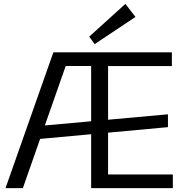

<svg xmlns="http://www.w3.org/2000/svg" viewBox="-20 -970 959 990"><path d="M255.1 -700H343.4L97.9 0H8.4ZM176.6 -320 846 -380.6V-314.4L176.6 -252.8ZM450 -700H866.2V-629.5H517.9L537.3 -682.1V-17.9L517.9 -70.5H871.2V0H450ZM517.9 -700V-629.5L313.9 -629.7L314.8 -700ZM678.5 -882.6 468 -742.5 440.1 -781.1 626.6 -950Z"/></svg>

Font: Pathway Extreme 8pt Thin 12pt
Style: Regular
Weight: 100
Version: Version 1.001;gftools[0.9.26]